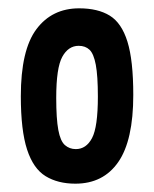

<svg xmlns="http://www.w3.org/2000/svg" viewBox="-20 -730 370 461"><path d="M161 -289Q119 -289 89.5 -307Q60 -325 45 -371Q30 -417 30 -499Q30 -610 67.5 -660Q105 -710 170 -710Q215 -710 243.5 -692.5Q272 -675 286 -630Q300 -585 300 -502Q300 -393 264 -341Q228 -289 161 -289ZM162 -372Q187 -372 201 -398.5Q215 -425 215 -498Q215 -548 210 -574.5Q205 -601 195 -610.5Q185 -620 169 -620Q144 -620 129.5 -593.5Q115 -567 115 -495Q115 -445 120 -418Q125 -391 136 -381.5Q147 -372 162 -372Z"/></svg>

Font: Yanone Kaffeesatz ExtraLight SemiBold
Style: Regular
Weight: 600
Version: Version 2.003